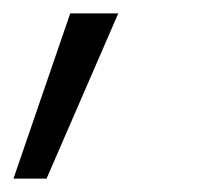

<svg xmlns="http://www.w3.org/2000/svg" viewBox="-32 -113 310 289"><path d="M-11.7 155.8 73.7 -92.8H146L38.1 155.8Z"/></svg>

Font: Inter 20pt Light
Style: Italic
Weight: 300
Italic angle: -9.3988°
Version: Version 4.001;git-66647c0bb